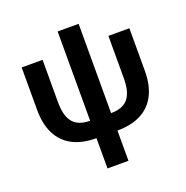

<svg xmlns="http://www.w3.org/2000/svg" viewBox="-151 -816 1125 1159"><g transform="rotate(-20 411.0 -236.0)"><path d="M343.3 9.8Q253.4 9.8 191.4 -22.5Q129.4 -54.7 97.2 -117.7Q64.9 -180.7 64.9 -272.9V-545.9H199.2V-272.9Q199.2 -212.4 215.1 -174.8Q231 -137.2 262.9 -119.6Q294.9 -102.1 343.3 -102.1H478Q526.9 -102.1 558.8 -119.6Q590.8 -137.2 606.4 -174.8Q622.1 -212.4 622.1 -272.9V-545.9H756.8V-272.9Q756.8 -180.7 724.6 -117.7Q692.4 -54.7 630.1 -22.5Q567.9 9.8 478 9.8ZM343.3 204.1V-675.8H478V204.1Z"/></g></svg>

Font: Inter
Style: 650
Weight: 650
Designer: Rasmus Andersson
Foundry: rsms
Version: Version 4.001;git-66647c0bb